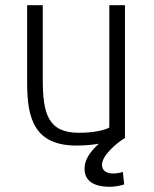

<svg xmlns="http://www.w3.org/2000/svg" viewBox="-20 -548 591 736"><path d="M84 -230C84 -93 112 10 274 10C306 10 334 7 359 3C329 30 304 62 304 98C304 139 330 168 402 168C422 168 445 163 456 159L451 111C440 115 425 117 413 117C389 117 371 107 371 83C371 48 427 0 459 -19V-528H399V-59C379 -48 336 -39 282 -39C164 -39 144 -113 144 -242V-528H84Z"/></svg>

Font: Repo Light
Style: Regular
Weight: 300
Designer: Stefan Peev
Foundry: Context Ltd
Version: Version 001.502